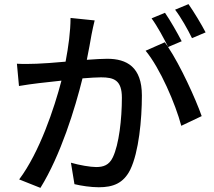

<svg xmlns="http://www.w3.org/2000/svg" viewBox="-20 -875 1040 931"><path d="M977 -718C958 -755 920 -818 894 -855L829 -828C858 -790 890 -733 911 -690ZM322 -788C322 -724 312 -649 298 -576C243 -571 190 -567 158 -566C124 -565 96 -564 62 -566L72 -458C100 -463 144 -469 170 -472C193 -475 233 -479 278 -484C243 -350 172 -137 73 -5L176 36C274 -122 344 -349 380 -495C417 -498 450 -500 470 -500C533 -500 571 -486 571 -401C571 -298 557 -174 527 -112C509 -74 481 -65 446 -65C419 -65 365 -74 324 -86L341 18C374 26 421 33 459 33C528 33 579 14 612 -53C653 -138 668 -295 668 -412C668 -550 595 -590 500 -590C477 -590 441 -588 401 -585C410 -630 419 -678 424 -708C428 -730 434 -755 439 -776ZM861 -675C841 -714 805 -777 780 -813L715 -786C743 -748 775 -688 795 -648C789 -656 784 -663 779 -670L686 -629C756 -545 831 -371 859 -265L958 -312C928 -397 855 -557 795 -647Z"/></svg>

Font: Noto Sans CJK KR Medium
Style: Regular
Weight: 500
Designer: Ryoko NISHIZUKA (kana & ideographs); Paul D. Hunt (Latin, Greek & Cyrillic); Wenlong ZHANG (bopomofo); Sandoll Communica
Foundry: Adobe Systems Incorporated
Version: Version 1.004;PS 1.004;hotconv 1.0.82;makeotf.lib2.5.63406